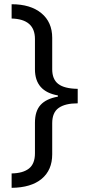

<svg xmlns="http://www.w3.org/2000/svg" viewBox="-20 -734 419 912"><path d="M254.9 -280.8Q146 -299.8 146 -404.8V-548.8Q146 -643.1 35.2 -646V-713.9Q125 -713.9 176.5 -671.4Q228 -628.9 228 -554.2V-404.8Q228 -357.4 256.8 -335.2Q285.6 -313 349.1 -312V-243.2Q289.6 -243.2 258.8 -221.4Q228 -199.7 228 -148.9V-1Q228 73.7 178 115.5Q127.9 157.2 35.2 158.2V89.8Q89.4 88.9 117.7 66.4Q146 43.9 146 -5.9V-150.9Q146 -206.5 172.9 -235.8Q199.7 -265.1 254.9 -274.9Z"/></svg>

Font: f3_1792  
Style: Regular
Weight: 400
Foundry: Ascender Corporation
Version: Version 1.10